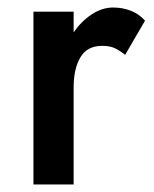

<svg xmlns="http://www.w3.org/2000/svg" viewBox="-20 -491 411 511"><path d="M313 -345Q298 -357 285 -363Q272 -369 252 -369Q212 -369 194 -338.5Q176 -308 176 -259V0H69V-460H176V-405Q197 -435 224.5 -453Q252 -471 281 -471Q306 -471 328 -462.5Q350 -454 366 -436Z"/></svg>

Font: Jost* Medium
Style: Regular
Weight: 500
Version: Version 3.7